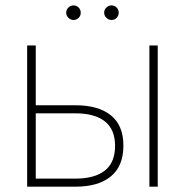

<svg xmlns="http://www.w3.org/2000/svg" viewBox="-20 -701 695 721"><path d="M443.4 -154.3Q443.4 -77.6 396.5 -38.8Q349.6 0 263.7 0H82V-530.3H114.3V-305.7H263.7Q349.6 -305.7 396.5 -267.8Q443.4 -230 443.4 -154.3ZM263.7 -30.3Q335 -30.3 373.5 -60.3Q412.1 -90.3 412.1 -153.3Q412.1 -215.3 373.5 -245.4Q335 -275.4 263.7 -275.4H114.3V-30.3ZM541 -530.3H572.3V0H541ZM228.5 -653.3Q228.5 -664.6 236.8 -672.6Q245.1 -680.7 255.9 -680.7Q267.6 -680.7 275.4 -672.6Q283.2 -664.6 283.2 -653.3Q283.2 -642.1 275.4 -634Q267.6 -626 255.9 -626Q245.1 -626 236.8 -634.3Q228.5 -642.6 228.5 -653.3ZM371.1 -653.3Q371.1 -664.6 379.4 -672.6Q387.7 -680.7 398.4 -680.7Q410.2 -680.7 418 -672.6Q425.8 -664.6 425.8 -653.3Q425.8 -642.1 418 -634Q410.2 -626 398.4 -626Q387.7 -626 379.4 -634.3Q371.1 -642.6 371.1 -653.3Z"/></svg>

Font: Pretendard JP Thin
Style: Regular
Weight: 100
Designer: Base glyphs from Inter by Rasmus Andersson; Hangeul glyphs from Noto Sans CJK(Source Han Sans) by Jang Soo-young and Kan
Foundry: Kil Hyung-jin
Version: Version 1.309